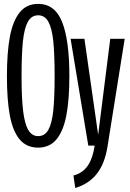

<svg xmlns="http://www.w3.org/2000/svg" viewBox="-20 -734 655 968"><path d="M14.9 -349.7Q14.9 -468.2 29.7 -548.2Q44.6 -628.2 79.2 -671.3Q113.8 -714.4 172.3 -714.4Q256.9 -714.4 293.3 -622.8Q329.7 -531.3 329.7 -351.3Q329.7 -230.8 314.4 -151.5Q299 -72.3 264.4 -31Q229.7 10.3 172.3 10.3Q113.8 10.3 79.2 -31Q44.6 -72.3 29.7 -151.3Q14.9 -230.3 14.9 -349.7ZM255.4 -351.3Q255.4 -462.6 248.5 -527.7Q241.5 -592.8 223.6 -624.9Q205.6 -656.9 172.3 -656.9Q139 -656.9 120.8 -624.6Q102.6 -592.3 95.6 -526.7Q88.7 -461 88.7 -349.7Q88.7 -241.5 96.4 -176.2Q104.1 -110.8 122.3 -79.2Q140.5 -47.7 172.3 -47.7Q205.6 -47.7 223.6 -79.2Q241.5 -110.8 248.5 -175.4Q255.4 -240 255.4 -351.3ZM350.3 150.8Q394.9 139.5 420.8 103.8Q446.7 68.2 457.4 0H425.1L335.9 -538.5H405.6L474.9 -54.4L535.9 -538.5H608.7L522.1 4.6Q508.2 90.8 468.5 141.8Q428.7 192.8 359.5 213.8Z"/></svg>

Font: Fira Code Fixed Light
Style: Regular
Weight: 300
Monospace: yes
Designer: Carrois Corporate, Edenspiekermann AG, Nikita Prokopov
Foundry: Carrois Corporate, Edenspiekermann AG, Nikita Prokopov
Version: Version 5.002